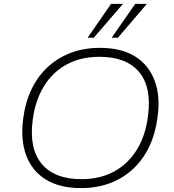

<svg xmlns="http://www.w3.org/2000/svg" viewBox="-20 -959 894 987"><path d="M396 8Q289 8 217.5 -35Q146 -78 115.5 -158Q85 -238 99 -348Q110 -433 142 -500Q174 -567 225.5 -614.5Q277 -662 344.5 -687.5Q412 -713 494 -713Q602 -713 672.5 -670Q743 -627 774 -547Q805 -467 790 -357Q779 -272 747 -205Q715 -138 664 -90.5Q613 -43 545.5 -17.5Q478 8 396 8ZM398 -38Q494 -38 566 -77Q638 -116 683.5 -189.5Q729 -263 741 -365Q760 -512 694.5 -589.5Q629 -667 491 -667Q396 -667 323.5 -628Q251 -589 206 -516Q161 -443 148 -341Q129 -194 195 -116Q261 -38 398 -38ZM430 -765 551 -939H612L462 -765ZM554 -765 675 -939H735L586 -765Z"/></svg>

Font: Nunito Sans 10pt SemiExpanded ExtraLight
Style: Italic
Weight: 250
Width: 6
Italic angle: -9°
Designer: Vernon Adams
Foundry: Vernon Adams
Version: Version 3.101;gftools[0.9.27]